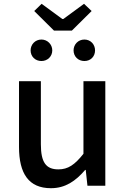

<svg xmlns="http://www.w3.org/2000/svg" viewBox="-20 -977 660 1010"><path d="M248 13C324 13 378 -25 428 -83H431L440 0H534V-550H419V-168C373 -110 338 -86 287 -86C222 -86 195 -123 195 -218V-550H80V-204C80 -64 131 13 248 13ZM199 -957 160 -919 264 -816H358L462 -919L422 -957L313 -877H308ZM198 -656C230 -656 255 -680 255 -712C255 -743 230 -769 198 -769C165 -769 141 -743 141 -712C141 -680 165 -656 198 -656ZM424 -656C457 -656 480 -680 480 -712C480 -743 457 -769 424 -769C391 -769 367 -743 367 -712C367 -680 391 -656 424 -656Z"/></svg>

Font: Noto Sans T Chinese Medium
Style: Regular
Weight: 500
Designer: Ryoko NISHIZUKA (kana & ideographs); Paul D. Hunt (Latin, Greek & Cyrillic); Wenlong ZHANG (bopomofo); Sandoll Communica
Foundry: Adobe Systems Incorporated
Version: Version 1.000;PS 1;hotconv 1.0.78;makeotf.lib2.5.61930